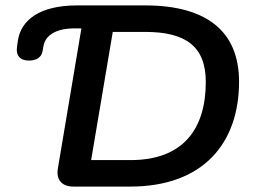

<svg xmlns="http://www.w3.org/2000/svg" viewBox="-20 -690 944 710"><path d="M87 -466C116 -466 133 -479 137 -499L141 -521C148 -559 187 -585 254 -585H281L194 -67C187 -25 209 0 252 0H461C733 0 864 -162 864 -388C864 -578 739 -670 517 -670H265C127 -670 57 -616 46 -539L43 -517C38 -486 53 -466 87 -466ZM463 -98H317L397 -572H517C666 -572 741 -519 741 -387C741 -214 658 -98 463 -98Z"/></svg>

Font: SN Pro Semibold
Style: Italic
Weight: 600
Italic angle: -9°
Designer: Tobias Whetton
Foundry: Supernotes
Version: Version 1.001;Glyphs 3.2 (3249)